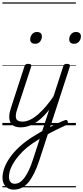

<svg xmlns="http://www.w3.org/2000/svg" viewBox="-20 -1050 698 1609"><path d="M153 17Q121 17 99.5 7Q78 -3 67.5 -23.5Q57 -44 57.5 -73Q58 -102 70 -140L185 -494Q190 -506 196 -510.5Q202 -515 216 -515Q233 -515 239 -509Q245 -503 241 -491L124 -134Q106 -81 115.5 -56Q125 -31 168 -31Q178 -31 182 -23.5Q186 -16 184.5 -7Q183 2 175.5 9.5Q168 17 153 17ZM273 -683Q256 -683 244.5 -692Q233 -701 233 -719Q233 -743 248 -762.5Q263 -782 290 -782Q308 -782 319.5 -773Q331 -764 331 -745Q331 -722 316.5 -702.5Q302 -683 273 -683ZM154 17Q143 17 138.5 9.5Q134 2 135.5 -7Q137 -16 145.5 -23.5Q154 -31 169 -31Q200 -31 232.5 -46.5Q265 -62 299 -91.5Q333 -121 368 -162.5Q403 -204 438 -257Q445 -268 454 -266.5Q463 -265 467.5 -257Q472 -249 466 -239Q429 -178 391.5 -130Q354 -82 315.5 -49.5Q277 -17 236.5 0Q196 17 154 17ZM368 33Q389 21 409 10.5Q429 0 449 -10Q469 -20 487.5 -28Q506 -36 522 -42Q533 -47 540 -42.5Q547 -38 548.5 -29.5Q550 -21 547 -13Q544 -5 534 -1Q515 7 493.5 17.5Q472 28 449 39Q426 50 403 62.5Q380 75 357 88ZM96 539Q66 539 45 526.5Q24 514 12.5 491Q1 468 1 438Q1 399 17 356Q33 313 64 269Q95 225 139.5 183.5Q184 142 240 105Q263 91 286.5 76.5Q310 62 334 48L510 -494Q514 -506 520.5 -510.5Q527 -515 540 -515Q558 -515 563 -508Q568 -501 564 -488L309 295Q288 358 265 404Q242 450 216.5 480Q191 510 160.5 524.5Q130 539 96 539ZM104 490Q125 490 144.5 478.5Q164 467 183 442Q202 417 220.5 379Q239 341 256 288L313 113Q298 122 284 131.5Q270 141 255 150Q207 183 170 219.5Q133 256 107.5 293Q82 330 68.5 365.5Q55 401 55 434Q55 451 61 464Q67 477 77.5 483.5Q88 490 104 490ZM600 -683Q582 -683 571 -692.5Q560 -702 560 -719Q560 -745 575.5 -763.5Q591 -782 617 -782Q636 -782 647 -772.5Q658 -763 658 -745Q658 -720 642 -701.5Q626 -683 600 -683ZM0 510H616V520H0ZM0 -20H616V0H0ZM0 -505H616V-500H0ZM0 -1030H616V-1020H0Z"/></svg>

Font: Playwrite CO Guides
Style: Regular
Weight: 400
Designer: Veronika Burian, José Scaglione
Foundry: TypeTogether
Version: Version 1.003